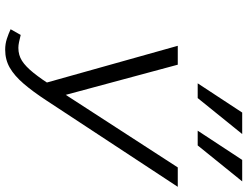

<svg xmlns="http://www.w3.org/2000/svg" viewBox="-127 -820 956 742"><g transform="rotate(90 351.0 -449.0)"><path d="M172 9Q150 9 130 2.5Q110 -4 93 -12L115 -51Q131 -47 143 -44.5Q155 -42 165 -42Q193 -42 215 -56Q237 -70 261.5 -100.5Q286 -131 318 -181L627 -658H702L368 -150Q334 -98 303.5 -62.5Q273 -27 242 -9Q211 9 172 9ZM304 -134 157 -658H230L359 -179ZM302 -735 415 -907H498L359 -735ZM485 -735 598 -907H681L542 -735Z"/></g></svg>

Font: Ysabeau Infant
Style: Italic
Weight: 400
Italic angle: -12°
Designer: Christian Thalmann (Catharsis Fonts)
Version: Version 2.001;gftools[0.9.30]; featfreeze: ss01,ss02,lnum